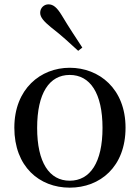

<svg xmlns="http://www.w3.org/2000/svg" viewBox="-20 -849 644 884"><path d="M301 15C441 15 558 -81 558 -261C558 -441 436 -537 301 -537C167 -537 46 -440 46 -261C46 -82 161 15 301 15ZM301 -17C207 -17 151 -101 151 -260C151 -420 207 -504 301 -504C395 -504 452 -420 452 -260C452 -101 395 -17 301 -17ZM359 -630C329 -676 298 -722 264 -779C242 -815 225 -829 203 -829C184 -829 165 -814 165 -790C165 -770 181 -751 214 -724C262 -687 301 -651 340 -615Z"/></svg>

Font: Noto Serif KR Medium
Style: Regular
Weight: 500
Designer: Ryoko NISHIZUKA 西塚涼子 (kana & ideographs); Frank Grießhammer (Latin, Greek & Cyrillic); Wenlong ZHANG 张文龙 (bopomofo); San
Foundry: Adobe
Version: Version 2.001;hotconv 1.1.0;makeotfexe 2.6.0